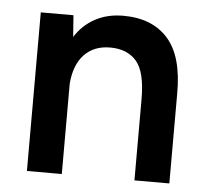

<svg xmlns="http://www.w3.org/2000/svg" viewBox="-43 -557 650 603"><g transform="rotate(5 282.0 -256.0)"><path d="M63 -500H166L171 -432Q196 -471 234.5 -491.5Q273 -512 322 -512Q414 -512 463.5 -456Q513 -400 512 -282V0H402V-256Q402 -342 373 -375.5Q344 -409 290 -409Q239 -409 208.5 -377Q178 -345 173 -285V0H63Z"/></g></svg>

Font: Oak Sans SemiBold
Style: Regular
Weight: 600
Designer: Erik Kennedy, Walven
Foundry: Erik Kennedy, Walven
Version: Version 1.000